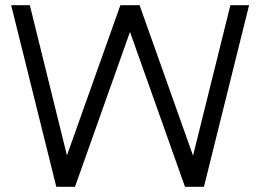

<svg xmlns="http://www.w3.org/2000/svg" viewBox="-20 -720 1003 740"><path d="M766 0 940 -700H868L724 -120L518 -700H444L238 -121L95 -700H23L197 0H269L481 -597L693 0Z"/></svg>

Font: LilGrotesk
Style: Regular
Weight: 400
Designer: Bastien Sozeau
Foundry: NBR — Bastien Sozeau
Version: Version 2.001